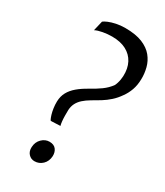

<svg xmlns="http://www.w3.org/2000/svg" viewBox="-219 -973 917 1070"><g transform="rotate(30 239.0 -438.0)"><path d="M155 -231.5Q148.5 -243.5 143.2 -261Q138 -278.5 135 -299.2Q132 -320 132.5 -342Q133.5 -375.5 147.8 -401.5Q162 -427.5 187.8 -449.2Q213.5 -471 248.5 -490.5Q287 -511.5 316.5 -532.8Q346 -554 366.5 -582.5Q370.5 -590.5 374 -601.8Q377.5 -613 379.5 -625.2Q381.5 -637.5 382 -648.5Q384 -698 365.2 -733.8Q346.5 -769.5 309.5 -789Q272.5 -808.5 219 -808.5Q189.5 -808.5 160.2 -803.2Q131 -798 112.5 -788.5L127.5 -852Q135 -858.5 154.2 -866.8Q173.5 -875 200.8 -880.8Q228 -886.5 258.5 -886.5Q325.5 -886.5 368.8 -868.8Q412 -851 436 -821.5Q460 -792 469.2 -756Q478.5 -720 477.5 -684Q477 -645.5 465.8 -614Q454.5 -582.5 436.5 -558Q417 -529.5 393.8 -508.8Q370.5 -488 344.8 -472Q319 -456 291.5 -440.5Q267 -426 249.5 -410.2Q232 -394.5 222.2 -375.5Q212.5 -356.5 211 -332.5Q210.5 -314 210.8 -294.8Q211 -275.5 212.8 -259Q214.5 -242.5 217.5 -233L161.5 -230.5ZM137.5 -51Q139 -84 160.5 -105.2Q182 -126.5 209.5 -126.5Q238 -126.5 251.8 -109Q265.5 -91.5 264.5 -65.5Q262.5 -31.5 241 -10.8Q219.5 10 189.5 10Q167 10 151.5 -6.8Q136 -23.5 137.5 -51Z"/></g></svg>

Font: Merriweather 48pt Medium
Style: Italic
Weight: 500
Italic angle: -7.8°
Version: Version 2.101